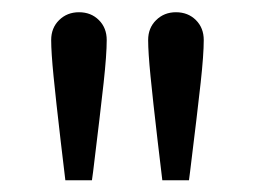

<svg xmlns="http://www.w3.org/2000/svg" viewBox="-20 -780 420 317"><path d="M80.1 -547.9Q72.3 -614.7 68.4 -654.3Q64.5 -693.8 64.5 -713.9Q64.5 -733.9 77.6 -746.8Q90.8 -759.8 110.4 -759.8Q130.4 -759.8 143.3 -746.8Q156.2 -733.9 156.2 -713.9Q156.2 -689.9 151.1 -643.3Q146 -596.7 133.8 -497.1L131.8 -482.4H87.9ZM240.2 -547.9Q232.4 -614.7 228.5 -654.3Q224.6 -693.8 224.6 -713.9Q224.6 -733.9 237.8 -746.8Q251 -759.8 270.5 -759.8Q290.5 -759.8 303.5 -746.8Q316.4 -733.9 316.4 -713.9Q316.4 -689.9 311.3 -643.3Q306.2 -596.7 293.9 -497.1L292 -482.4H248Z"/></svg>

Font: Reddit Sans Vanilla
Style: Regular
Weight: 400
Designer: Stephen Hutchings
Foundry: Reddit
Version: Version 1.013